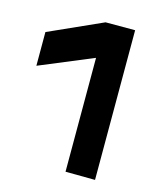

<svg xmlns="http://www.w3.org/2000/svg" viewBox="-92 -646 605 715"><g transform="rotate(15 210.5 -288.5)"><path d="M341 -577V0L227 -1V-440L20 -354V-484L227 -577H341Z"/></g></svg>

Font: Wallpoet
Style: Regular
Weight: 400
Designer: Lars Berggren
Foundry: Lars Berggren
Version: Version 1.000